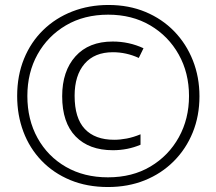

<svg xmlns="http://www.w3.org/2000/svg" viewBox="-20 -743 870 772"><path d="M414 9Q330 9 262.5 -19Q195 -47 147 -97Q99 -147 74 -213.5Q49 -280 49 -357Q49 -439 76.5 -506.5Q104 -574 154 -622.5Q204 -671 271 -697Q338 -723 416 -723Q498 -723 565 -695Q632 -667 680.5 -617Q729 -567 755.5 -500Q782 -433 782 -356Q782 -277 755 -210.5Q728 -144 678.5 -94.5Q629 -45 562 -18Q495 9 414 9ZM414 -30Q512 -30 585 -73.5Q658 -117 699 -191Q740 -265 740 -357Q740 -450 698.5 -524Q657 -598 584 -641Q511 -684 415 -684Q318 -684 245 -641Q172 -598 131 -524.5Q90 -451 90 -357Q90 -262 131 -188Q172 -114 245 -72Q318 -30 414 -30ZM434 -139Q338 -139 284 -194.5Q230 -250 230 -356Q230 -457 283.5 -516.5Q337 -576 433 -576Q499 -576 557 -549L538 -510Q488 -533 434 -533Q360 -533 320 -486.5Q280 -440 280 -358Q280 -268 321 -224.5Q362 -181 439 -181Q463 -181 489.5 -186Q516 -191 545 -203V-161Q493 -139 434 -139Z"/></svg>

Font: Noto Sans Ethiopic ExtraCondensed Light
Style: Regular
Weight: 300
Width: 2
Designer: Monotype Design Team
Foundry: Monotype Imaging Inc.
Version: Version 2.102; ttfautohint (v1.8.4.7-5d5b)